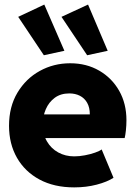

<svg xmlns="http://www.w3.org/2000/svg" viewBox="-20 -812 593 840"><path d="M304.7 7.8Q216.8 7.8 152.8 -26.6Q88.9 -61 54.2 -121.8Q19.5 -182.6 19.5 -261.7Q19.5 -345.2 56.4 -406.7Q93.3 -468.3 154.1 -501.7Q214.8 -535.2 287.1 -535.2Q358.4 -535.2 414.1 -502.9Q469.7 -470.7 501.5 -414.6Q533.2 -358.4 533.2 -286.1Q533.2 -263.7 530.8 -241.5Q528.3 -219.2 525.4 -208H155.3V-311.5H373Q373 -341.8 361.3 -362.3Q349.6 -382.8 329.3 -393.1Q309.1 -403.3 283.2 -403.3Q245.6 -403.3 219.7 -384.3Q193.8 -365.2 180.4 -334.2Q167 -303.2 167 -267.6Q167 -225.1 185.3 -193.6Q203.6 -162.1 234.9 -145Q266.1 -127.9 304.7 -127.9Q327.1 -127.9 351.6 -132.6Q376 -137.2 396 -144.3Q416 -151.4 424.8 -158.2L476.6 -34.2Q448.7 -16.1 403.1 -4.2Q357.4 7.8 304.7 7.8ZM361.3 -570.3 249 -738.3 365.2 -792 451.2 -589.8ZM171.9 -570.3 59.6 -738.3 173.8 -792 261.7 -589.8Z"/></svg>

Font: Reddit Sans Black
Style: Regular
Weight: 900
Version: Version 1.014